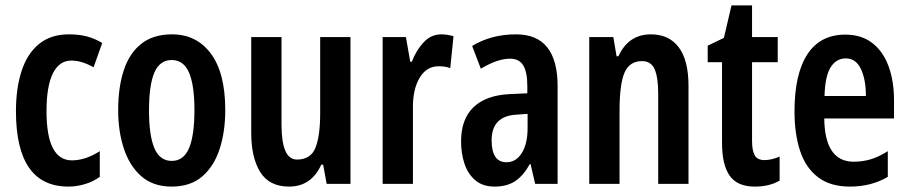

<svg xmlns="http://www.w3.org/2000/svg" viewBox="-20 -680 3361 710"><path d="M233 10Q39 10 39 -269Q39 -354 60 -418Q81 -482 124.5 -517.5Q168 -553 235 -553Q273 -553 302.5 -545Q332 -537 358 -521L326 -431Q283 -456 244 -456Q199 -456 175.5 -408.5Q152 -361 152 -269Q152 -87 246 -87Q296 -87 349 -121V-26Q324 -8 293.5 1Q263 10 233 10Z M813 -273Q813 -194 792.5 -130Q772 -66 728.5 -28Q685 10 614 10Q547 10 503.5 -27.5Q460 -65 438.5 -129Q417 -193 417 -273Q417 -358 438 -421Q459 -484 503 -518.5Q547 -553 616 -553Q707 -553 760 -481.5Q813 -410 813 -273ZM531 -271Q531 -179 551 -132Q571 -85 615 -85Q659 -85 679 -132Q699 -179 699 -273Q699 -365 679 -411.5Q659 -458 615 -458Q571 -458 551 -412Q531 -366 531 -271Z M1276 -543V0H1188L1175 -71H1168Q1131 10 1049 10Q976 10 942.5 -43.5Q909 -97 909 -189V-543H1021V-219Q1021 -90 1078 -90Q1129 -90 1146.5 -133.5Q1164 -177 1164 -262V-543Z M1612 -553Q1633 -553 1657 -546L1645 -428Q1628 -435 1602 -435Q1557 -435 1531.5 -392Q1506 -349 1507 -279V0H1395V-543H1481L1497 -452H1503Q1519 -494 1546.5 -523.5Q1574 -553 1612 -553Z M1888 -553Q1966 -553 2004 -504.5Q2042 -456 2042 -362V0H1959L1942 -73H1939Q1916 -31 1885.5 -10.5Q1855 10 1809 10Q1765 10 1737.5 -13.5Q1710 -37 1697.5 -75Q1685 -113 1685 -157Q1685 -240 1731.5 -284Q1778 -328 1865 -332L1930 -335V-362Q1930 -413 1915 -438Q1900 -463 1866 -463Q1820 -463 1758 -426L1726 -510Q1796 -553 1888 -553ZM1890 -256Q1798 -251 1798 -161Q1798 -80 1853 -80Q1888 -80 1909.5 -114Q1931 -148 1931 -207V-259Z M2387 -553Q2454 -553 2490 -505Q2526 -457 2526 -363V0H2414V-333Q2414 -393 2401 -423.5Q2388 -454 2354 -454Q2308 -454 2289.5 -411.5Q2271 -369 2271 -269V0H2159V-543H2248L2260 -472H2267Q2304 -553 2387 -553Z M2807 -88Q2833 -88 2863 -101V-12Q2844 -1 2821 4.5Q2798 10 2771 10Q2707 10 2678.5 -30Q2650 -70 2650 -152V-450H2597V-511L2657 -540L2685 -660H2761V-543H2856V-450H2761V-159Q2761 -123 2771 -105.5Q2781 -88 2807 -88Z M3106 -552Q3165 -552 3205 -521.5Q3245 -491 3265.5 -436Q3286 -381 3286 -309V-242H3028Q3030 -82 3137 -82Q3170 -82 3200 -91Q3230 -100 3263 -121V-26Q3202 10 3123 10Q3050 10 3004.5 -25Q2959 -60 2938.5 -122.5Q2918 -185 2918 -268Q2918 -406 2965.5 -479Q3013 -552 3106 -552ZM3108 -464Q3072 -464 3051.5 -431Q3031 -398 3029 -325H3182Q3182 -386 3163.5 -425Q3145 -464 3108 -464Z"/></svg>

Font: Noto Sans Devanagari UI ExtraCondensed SemiBold
Style: Regular
Weight: 600
Width: 2
Designer: Jelle Bosma - Monotype Design Team
Foundry: Monotype Imaging Inc.
Version: Version 2.004; ttfautohint (v1.8.4.7-5d5b)